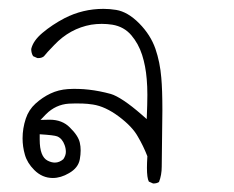

<svg xmlns="http://www.w3.org/2000/svg" viewBox="-20 -249 540 444"><path d="M354 136.2 355.5 6.3Q355.5 -42 353 -69.3Q350.1 -105 339.4 -136.2Q328.1 -168.5 301.8 -195.1Q275.4 -221.7 248.5 -226.1Q233.9 -228.5 219.2 -228.5Q171.4 -228.5 129.4 -207Q100.6 -191.9 78.1 -172.9Q56.6 -154.8 52.2 -135.7Q52.2 -126 56.6 -119.1L66.4 -114.7Q66.9 -114.7 69.3 -114.7Q76.2 -114.7 81.5 -118.7Q87.9 -127 105.5 -145Q141.6 -183.1 190.9 -191.9Q203.1 -193.8 215.3 -193.8Q227.5 -193.8 239.7 -191.9Q266.6 -187.5 283.7 -167.5Q300.3 -147.9 308.6 -122.1Q316.9 -96.2 319.3 -65.9Q320.8 -49.3 320.8 -29.5Q320.8 -9.8 319.3 26.4L307.6 16.1Q284.7 -3.9 266.4 -16.1Q248 -28.3 236.3 -31.7Q184.6 -45.9 137.2 -43Q115.2 -41.5 96.7 -32.7Q78.1 -23.9 62 -9.3Q46.4 4.9 39.6 25.4Q32.2 47.9 32.2 70.8Q32.2 90.3 37.6 108.9Q43 127.9 59.1 144Q77.6 162.6 102.1 162.6Q120.6 162.6 139.6 151.4Q161.1 139.2 164.6 119.1Q166.5 108.4 166.5 98.9Q166.5 89.4 164.6 81.1Q161.1 64.9 141.6 45.9Q124 27.8 94.7 27.8Q93.3 27.8 73.7 28.3L86.4 15.1Q108.9 -7.3 139.2 -9.3Q148.4 -9.8 155.5 -9.8Q162.6 -9.8 171.9 -9.5Q181.2 -9.3 194.8 -7.3Q223.6 -2.9 254.9 20.5Q286.1 43.9 298.8 66.9Q311.5 88.4 320.8 112.3Q319.8 128.4 319.8 139.2Q319.8 162.6 324.2 170.9L334 175.3Q334.5 175.3 335 175.3Q342.3 175.3 347.7 171.9Q354 155.8 354 136.2ZM106.9 127Q99.1 127 90.3 122.6Q71.8 113.3 71.8 73.7Q71.8 71.3 71.8 61.5Q105 63.5 112.3 66.4Q124 71.3 129.4 86.4Q132.3 94.2 132.3 102.3Q132.3 110.4 126.5 119.1Q117.2 127 106.9 127Z"/></svg>

Font: Bakudai
Style: ExtraLight
Weight: 200
Version: Version 1.48